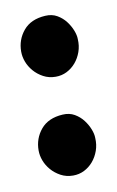

<svg xmlns="http://www.w3.org/2000/svg" viewBox="-55 -497 270 444"><g transform="rotate(-10 80.5 -275.5)"><path d="M82 -88Q96 -88 108 -94Q120 -100 129 -110.5Q138 -121 143 -135Q148 -149 147 -165Q147 -174 142.5 -185.5Q138 -197 130 -207.5Q122 -218 110 -225Q98 -232 82 -231Q48 -229 30.5 -208Q13 -187 13 -159Q13 -147 17.5 -135Q22 -123 31 -112.5Q40 -102 53 -95Q66 -88 82 -88ZM82 -320Q96 -320 108 -326Q120 -332 129 -342.5Q138 -353 143 -367Q148 -381 147 -397Q147 -406 142.5 -417.5Q138 -429 130 -439.5Q122 -450 110 -457Q98 -464 82 -463Q48 -461 30.5 -440Q13 -419 13 -391Q13 -379 17.5 -367Q22 -355 31 -344.5Q40 -334 53 -327Q66 -320 82 -320Z"/></g></svg>

Font: Balpaq
Style: Regular
Weight: 400
Designer: Abay Emes
Version: Version 1.000